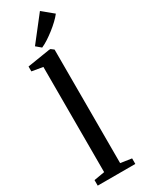

<svg xmlns="http://www.w3.org/2000/svg" viewBox="-267 -1074 840 1108"><g transform="rotate(-30 153.0 -520.0)"><path d="M90 -49V-750L17 -762.5V-795L167.5 -819H177L196 -804.5V-48L269.5 -37V0H19V-37ZM139.5 -850.5 107.5 -877.5 234 -1039.5 306 -980.5Q293 -963.5 273 -944.5Q253 -925.5 230 -907.5Q207 -889.5 184 -874.5Q161 -859.5 140.5 -850.5Z"/></g></svg>

Font: Merriweather 72pt Medium
Style: Regular
Weight: 500
Version: Version 2.100